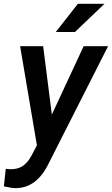

<svg xmlns="http://www.w3.org/2000/svg" viewBox="-57 -770 585 1005"><path d="M234.9 -602.5 350.6 -750H489.7L335.4 -602.5ZM200.2 80.6Q136.7 214.8 24.4 214.8Q6.3 214.8 -36.6 205.6L-26.9 113.8L-6.8 115.7Q33.7 117.2 60.5 99.9Q87.4 82.5 107.4 45.4L136.2 -9.3L48.3 -528.3H168.9L214.4 -170.4L380.9 -528.3H508.8Z"/></svg>

Font: Mardoto Medium
Style: Italic
Weight: 500
Italic angle: -12°
Designer: Christian Robertson, Vahan Hovhannisyan
Foundry: Google
Version: Version 1.000